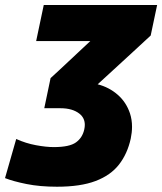

<svg xmlns="http://www.w3.org/2000/svg" viewBox="-96 -520 631 746"><path d="M125.5 205.5Q59 205.5 7 195Q-45 184.5 -76.5 172L-33 20Q4.5 37 44 44.2Q83.5 51.5 113 51.5Q174 51.5 199.2 33.2Q224.5 15 231.5 -17.5Q233.5 -27 233.5 -35Q233.5 -61.5 213 -78Q186 -99.5 139 -99.5H76L100.5 -216.5Q118 -232.5 135 -248.2Q152 -264 169.5 -280.5L255 -360.5H44.5L74 -500.5H514.5L489.5 -382Q453 -348.5 417 -315Q380.5 -281.5 343.5 -247.5L283.5 -192.5Q328 -181 361.2 -152Q394.5 -123 409 -79.5Q417 -55 417 -27.5Q417 -5.5 412 18.5Q399 77.5 366.5 119.2Q334 161 275.5 183.2Q217 205.5 125.5 205.5Z"/></svg>

Font: Heraclito ExtraBold
Style: Italic
Weight: 800
Italic angle: -12°
Designer: Kostas Bartsokas (font) & Cristiano Sobral (main changes)
Foundry: Kostas Bartsokas (font) & Cristiano Sobral (main changes)
Version: Version 1.00;July 8, 2020;FontCreator 13.0.0.2655 64-bit